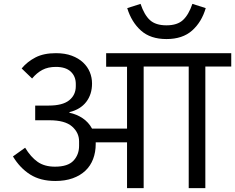

<svg xmlns="http://www.w3.org/2000/svg" viewBox="-20 -973 1216 993"><path d="M266 -37Q189 -37 136 -70.5Q83 -104 47 -164L110 -209Q139 -161 174.5 -136Q210 -111 264 -111Q331 -111 360 -142Q389 -173 389 -219V-242Q389 -287 352.5 -319Q316 -351 236 -351H162V-427H232Q304 -427 338 -454.5Q372 -482 372 -527V-539Q372 -578 346 -602.5Q320 -627 269 -627Q228 -627 199 -611.5Q170 -596 146 -567L92 -619Q121 -654 163.5 -676Q206 -698 269 -698Q316 -698 351 -685Q386 -672 409.5 -650Q433 -628 444.5 -600Q456 -572 456 -541Q456 -485 426 -446Q396 -407 339 -393V-390Q377 -382 407.5 -361.5Q438 -341 456 -308H637V-628H529V-698H1176V-629H1042V0H956V-629H723V0H637V-237H475V-228Q475 -186 461.5 -150.5Q448 -115 421.5 -90Q395 -65 356 -51Q317 -37 266 -37ZM841 -771Q758 -771 709 -815Q660 -859 638 -931L707 -953Q726 -896 755.5 -869Q785 -842 841 -842Q897 -842 926.5 -869.5Q956 -897 975 -953L1044 -931Q1023 -859 973.5 -815Q924 -771 841 -771Z"/></svg>

Font: IBM Plex Sans Devanagari Text
Style: Regular
Weight: 450
Designer: Mike Abbink, Paul van der Laan, Pieter van Rosmalen, Erin McLaughlin
Foundry: Bold Monday
Version: Version 1.1